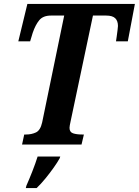

<svg xmlns="http://www.w3.org/2000/svg" viewBox="-20 -734 705 975"><path d="M92 0 103 -51H113Q140 -51 162.5 -61.5Q185 -72 194 -112L306 -655H239Q199 -655 179.5 -631.5Q160 -608 146 -567L133 -524H73L119 -714H665L629 -524H569Q570 -530 572.5 -547.5Q575 -565 577 -581.5Q579 -598 579 -602Q579 -628 565 -641.5Q551 -655 519 -655H452L339 -120Q336 -106 334.5 -98Q333 -90 333 -85Q333 -63 351 -57Q369 -51 396 -51H406L394 0ZM114 209Q129 175 144.5 135.5Q160 96 171 61H286L283 70Q272 90 252.5 117.5Q233 145 210.5 172.5Q188 200 166 221H111Z"/></svg>

Font: Noto Serif Condensed
Style: Bold Italic
Weight: 700
Width: 3
Italic angle: -12°
Designer: Monotype Design Team
Foundry: Monotype Imaging Inc.
Version: Version 2.014